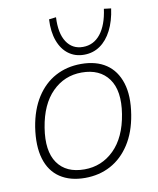

<svg xmlns="http://www.w3.org/2000/svg" viewBox="-84 -804 720 877"><g transform="rotate(-10 276.5 -365.0)"><path d="M240 8Q171 8 124.5 -23Q78 -54 60 -114Q42 -174 55 -260Q68 -340 103.5 -395.5Q139 -451 192 -479.5Q245 -508 311 -508Q381 -508 427 -477Q473 -446 492 -386Q511 -326 497 -240Q484 -160 448 -104.5Q412 -49 359 -20.5Q306 8 240 8ZM244 -31Q324 -31 381.5 -87.5Q439 -144 456 -250Q473 -356 432 -412.5Q391 -469 307 -469Q227 -469 170.5 -412.5Q114 -356 97 -250Q80 -144 119.5 -87.5Q159 -31 244 -31ZM333 -547Q292 -547 261.5 -569.5Q231 -592 215.5 -634Q200 -676 203 -734L236 -738Q232 -664 258.5 -623.5Q285 -583 334 -583Q384 -583 416 -623.5Q448 -664 458 -738L491 -734Q483 -676 461.5 -634Q440 -592 407.5 -569.5Q375 -547 333 -547Z"/></g></svg>

Font: Mulish ExtraLight
Style: Italic
Weight: 200
Italic angle: -9°
Designer: Vernon Adams
Foundry: Vernon Adams
Version: Version 3.603